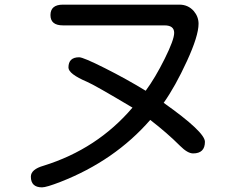

<svg xmlns="http://www.w3.org/2000/svg" viewBox="-20 -765 1040 823"><path d="M604.5 -376Q645.5 -431.6 686 -513.2Q726.6 -594.7 726.6 -624Q726.6 -656.2 685.5 -656.2H250Q196.3 -656.2 196.3 -700.2Q196.3 -745.1 250 -745.1H749Q786.1 -745.1 810.5 -717.8Q831.1 -693.4 831.1 -663.1Q831.1 -611.3 781.2 -502.9Q731.4 -394.5 681.6 -324.2Q858.4 -199.2 858.4 -157.2Q858.4 -107.4 807.6 -107.4Q784.2 -107.4 752 -139.6Q696.3 -195.3 624 -251Q471.7 -76.2 239.3 14.6Q178.7 38.1 160.2 38.1Q112.3 38.1 112.3 -7.8Q112.3 -39.1 167 -54.7Q396.5 -126 547.9 -303.7Q385.7 -400.4 353.5 -414.1Q273.4 -448.2 273.4 -475.6Q273.4 -519.5 319.3 -519.5Q336.9 -519.5 429.2 -473.1Q521.5 -426.8 604.5 -376Z"/></svg>

Font: MotoyaLMaru
Style: W3 mono
Weight: 400
Version: Version 1.01